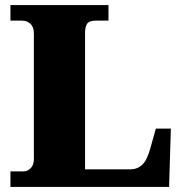

<svg xmlns="http://www.w3.org/2000/svg" viewBox="-20 -734 717 754"><path d="M21 0V-61H74Q88 -61 100.5 -73.5Q113 -86 113 -109V-602Q113 -628 99.5 -640.5Q86 -653 66 -653H21V-714H406V-653H357Q330 -653 322 -640.5Q314 -628 314 -604V-69H492Q519 -69 538.5 -87Q558 -105 571 -154L592 -229H651L644 0Z"/></svg>

Font: Noto Serif Black
Style: Regular
Weight: 900
Designer: Monotype Design Team
Foundry: Monotype Imaging Inc.
Version: Version 2.014; ttfautohint (v1.8.4.7-5d5b)